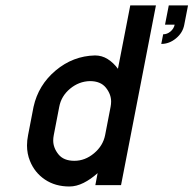

<svg xmlns="http://www.w3.org/2000/svg" viewBox="-20 -676 707 701"><path d="M196.3 -286.1 176.3 -182.6Q174.3 -172.4 174.3 -163.1Q174.3 -136.2 193.4 -112.5Q212.4 -88.9 251.5 -88.9Q290.5 -88.9 323.2 -116.2Q356 -143.6 363.8 -182.6L383.8 -286.1Q385.7 -295.9 385.7 -305.2Q385.7 -332 366.5 -356Q347.2 -379.9 308.1 -379.9Q268.1 -378.9 235.8 -352.1Q203.6 -325.2 196.3 -286.1ZM102.5 -286.1Q120.1 -365.7 183.3 -418.7Q246.6 -471.7 326.7 -473.6Q352.1 -473.6 373 -460.4Q394 -447.3 410.6 -424.8L455.6 -656.2H549.3L421.9 0H328.1L336.4 -43.9Q311.5 -21.5 285.2 -8.3Q258.8 4.9 233.4 4.9Q181.6 4.9 144 -20.5Q106.4 -45.9 89.4 -88.4Q78.6 -114.7 78.6 -145Q78.6 -163.1 82.5 -182.6ZM596.2 -656.2H666.5L652.8 -585.9Q647.5 -556.6 622.8 -536.1Q598.1 -515.6 568.8 -515.6L575.7 -550.8Q590.3 -550.8 602.5 -561Q614.7 -571.3 617.7 -585.9H582.5Z"/></svg>

Font: Lambda
Style: Italic
Weight: 400
Italic angle: -11°
Designer: GGBotNet
Version: 0.22